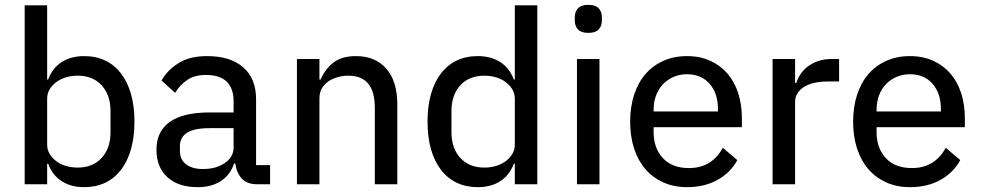

<svg xmlns="http://www.w3.org/2000/svg" viewBox="-20 -762 4055 794"><path d="M82 -740H175V-433H179Q197 -481 235.5 -505.5Q274 -530 328 -530Q377 -530 415.5 -511.5Q454 -493 481 -457.5Q508 -422 522 -372Q536 -322 536 -259Q536 -196 522 -146Q508 -96 481 -60.5Q454 -25 415.5 -6.5Q377 12 328 12Q274 12 235.5 -12.5Q197 -37 179 -85H175V0H82ZM301 -69Q364 -69 400.5 -109Q437 -149 437 -215V-303Q437 -369 400.5 -409Q364 -449 301 -449Q275 -449 252 -442Q229 -435 212 -422Q195 -409 185 -392Q175 -375 175 -354V-164Q175 -143 185 -126Q195 -109 212 -96Q229 -83 252 -76Q275 -69 301 -69Z M1044 0Q1001 0 979.5 -24Q958 -48 953 -86H948Q932 -38 893 -13Q854 12 798 12Q717 12 672 -29.5Q627 -71 627 -143Q627 -218 681.5 -257.5Q736 -297 848 -297H946V-344Q946 -396 918 -424Q890 -452 831 -452Q785 -452 754.5 -431.5Q724 -411 704 -378L648 -429Q671 -471 717.5 -500.5Q764 -530 836 -530Q933 -530 986 -483.5Q1039 -437 1039 -352V-79H1097V0ZM819 -63Q874 -63 910 -88Q946 -113 946 -152V-232H847Q783 -232 753.5 -213Q724 -194 724 -158V-138Q724 -102 749.5 -82.5Q775 -63 819 -63Z M1208 0V-518H1301V-433H1306Q1324 -476 1358.5 -503Q1393 -530 1452 -530Q1532 -530 1577.5 -478Q1623 -426 1623 -331V0H1530V-317Q1530 -449 1421 -449Q1398 -449 1376.5 -443Q1355 -437 1338 -425.5Q1321 -414 1311 -396.5Q1301 -379 1301 -355V0Z M2109 -85H2105Q2087 -37 2048.5 -12.5Q2010 12 1956 12Q1907 12 1868.5 -6.5Q1830 -25 1803 -60.5Q1776 -96 1762 -146Q1748 -196 1748 -259Q1748 -322 1762 -372Q1776 -422 1803 -457.5Q1830 -493 1868.5 -511.5Q1907 -530 1956 -530Q2010 -530 2048.5 -505.5Q2087 -481 2105 -433H2109V-740H2202V0H2109ZM1983 -69Q2009 -69 2032 -76Q2055 -83 2072 -96Q2089 -109 2099 -126Q2109 -143 2109 -164V-354Q2109 -375 2099 -392Q2089 -409 2072 -422Q2055 -435 2032 -442Q2009 -449 1983 -449Q1920 -449 1883.5 -409Q1847 -369 1847 -303V-215Q1847 -149 1883.5 -109Q1920 -69 1983 -69Z M2413 -626Q2384 -626 2370.5 -640Q2357 -654 2357 -677V-691Q2357 -714 2370.5 -728Q2384 -742 2413 -742Q2442 -742 2455.5 -728Q2469 -714 2469 -691V-677Q2469 -654 2455.5 -640Q2442 -626 2413 -626ZM2366 -518H2459V0H2366Z M2821 12Q2767 12 2723.5 -7.5Q2680 -27 2649.5 -62Q2619 -97 2602.5 -147Q2586 -197 2586 -259Q2586 -320 2602.5 -370.5Q2619 -421 2649.5 -456Q2680 -491 2723.5 -510.5Q2767 -530 2821 -530Q2875 -530 2917.5 -510.5Q2960 -491 2989 -457Q3018 -423 3033 -376Q3048 -329 3048 -275V-236H2683V-215Q2683 -150 2721 -108.5Q2759 -67 2829 -67Q2878 -67 2913 -89Q2948 -111 2969 -151L3029 -100Q3002 -49 2948 -18.5Q2894 12 2821 12ZM2821 -455Q2791 -455 2765.5 -444Q2740 -433 2721.5 -413.5Q2703 -394 2693 -367Q2683 -340 2683 -308V-301H2949V-311Q2949 -376 2914.5 -415.5Q2880 -455 2821 -455Z M3175 0V-518H3268V-419H3273Q3279 -438 3291 -456Q3303 -474 3321 -487.5Q3339 -501 3363.5 -509.5Q3388 -518 3419 -518H3450V-425H3404Q3339 -425 3303.5 -401.5Q3268 -378 3268 -340V0Z M3743 12Q3689 12 3645.5 -7.5Q3602 -27 3571.5 -62Q3541 -97 3524.5 -147Q3508 -197 3508 -259Q3508 -320 3524.5 -370.5Q3541 -421 3571.5 -456Q3602 -491 3645.5 -510.5Q3689 -530 3743 -530Q3797 -530 3839.5 -510.5Q3882 -491 3911 -457Q3940 -423 3955 -376Q3970 -329 3970 -275V-236H3605V-215Q3605 -150 3643 -108.5Q3681 -67 3751 -67Q3800 -67 3835 -89Q3870 -111 3891 -151L3951 -100Q3924 -49 3870 -18.5Q3816 12 3743 12ZM3743 -455Q3713 -455 3687.5 -444Q3662 -433 3643.5 -413.5Q3625 -394 3615 -367Q3605 -340 3605 -308V-301H3871V-311Q3871 -376 3836.5 -415.5Q3802 -455 3743 -455Z"/></svg>

Font: IBM Plex Sans Thai Text
Style: Regular
Weight: 450
Designer: Mike Abbink, Paul van der Laan, Pieter van Rosmalen, Ben Mitchell, Mark Frömberg
Foundry: Bold Monday
Version: Version 1.1